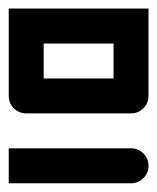

<svg xmlns="http://www.w3.org/2000/svg" viewBox="-20 -420 360 440"><path d="M280.3 -80.1Q296.9 -80.1 308.6 -68.4Q320.3 -56.6 320.3 -40Q320.3 -23.4 308.6 -11.7Q296.9 0 280.3 0Q186.5 0 0 0Q0 -26.4 0 -80.1Q70.3 -80.1 139.6 -80.1Q210 -80.1 280.3 -80.1ZM0 -400.4Q106.4 -400.4 320.3 -400.4Q320.3 -333 320.3 -200.2Q320.3 -183.6 308.6 -171.9Q296.9 -160.2 280.3 -160.2Q200.2 -160.2 40 -160.2Q23.4 -160.2 11.7 -171.9Q0 -183.6 0 -200.2Q0 -250 0 -299.8Q0 -349.6 0 -400.4ZM240.2 -240.2Q240.2 -266.6 240.2 -320.3Q186.5 -320.3 80.1 -320.3Q80.1 -293 80.1 -240.2Q120.1 -240.2 160.2 -240.2Q200.2 -240.2 240.2 -240.2Z"/></svg>

Font: Stray Robotalk
Style: Regular
Weight: 400
Designer: Faina Iasen
Version: Version 1.0